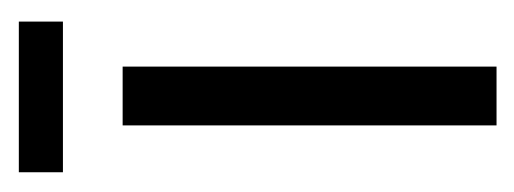

<svg xmlns="http://www.w3.org/2000/svg" viewBox="-196 -364 560 209"><g transform="rotate(-90 84.5 -260.0)"><path d="M52 0V-407H116V0ZM1 -472V-520H165V-472Z"/></g></svg>

Font: Darker Grotesque Light Medium
Style: Regular
Weight: 500
Version: Version 1.000;gftools[0.9.28]